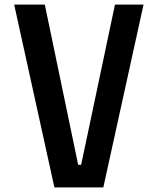

<svg xmlns="http://www.w3.org/2000/svg" viewBox="-20 -820 690 840"><path d="M176 -800 322 -99H335L483 -800H608L432 0H218L42 -800Z"/></svg>

Font: Martian Mono SemiCondensed Medium
Style: Regular
Weight: 500
Width: 4
Designer: Roman Shamin
Foundry: Evil Martians
Version: Version 1.000